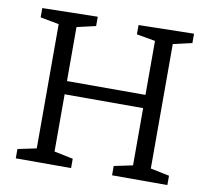

<svg xmlns="http://www.w3.org/2000/svg" viewBox="-78 -785 951 872"><g transform="rotate(10 398.0 -349.0)"><path d="M49 0V-43L135 -61V-634L49 -650V-693L304 -698V-655L217 -635V-386H579V-635L493 -650V-693L748 -698V-655L661 -635V-61L748 -43V0H493V-43L579 -61V-325H217V-61L304 -43V0Z"/></g></svg>

Font: Bitter
Style: Regular
Weight: 400
Designer: Sol Matas, and Bitter project Authors
Foundry: Sol Matas
Version: Version 2.001